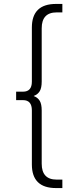

<svg xmlns="http://www.w3.org/2000/svg" viewBox="-20 -762 360 976"><path d="M151 -274Q172 -266 182 -249.5Q192 -233 192 -200V70Q192 151 268 151H297V194H265Q142 194 142 74V-201Q142 -253 97 -253H62V-296H97Q142 -296 142 -347V-622Q142 -742 265 -742H297V-699H268Q192 -699 192 -618V-348Q192 -315 182 -298.5Q172 -282 151 -274Z"/></svg>

Font: Montserrat Alternates Light
Style: Regular
Weight: 300
Designer: Julieta Ulanovsky
Foundry: Julieta Ulanovsky
Version: Version 7.200